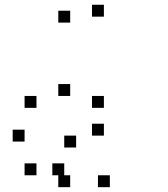

<svg xmlns="http://www.w3.org/2000/svg" viewBox="-20 -820 707 807"><path d="M441.7 -83.3V-33.3H391.7V-83.3ZM275 -83.3V-33.3H225V-83.3ZM133.3 -133.3V-83.3H83.3V-133.3ZM250 -133.3V-83.3H200V-133.3ZM133.3 -133.3V-83.3H83.3V-133.3ZM416.7 -300V-250H366.7V-300ZM300 -250V-200H250V-250ZM83.3 -275V-225H33.3V-275ZM416.7 -416.7V-366.7H366.7V-416.7ZM275 -466.7V-416.7H225V-466.7ZM133.3 -416.7V-366.7H83.3V-416.7ZM416.7 -800V-750H366.7V-800ZM275 -775V-725H225V-775Z"/></svg>

Font: 0xA000-Boxes
Style: Boxes
Weight: 400
Version: Version 0.1